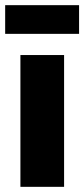

<svg xmlns="http://www.w3.org/2000/svg" viewBox="-28 -723 326 743"><path d="M220 0H51V-510H220ZM278 -592H-8V-703H278Z"/></svg>

Font: Wix Madefor Display ExtraBold
Style: Regular
Weight: 800
Designer: Dalton Maag Ltd
Foundry: Dalton Maag Ltd
Version: Version 3.100